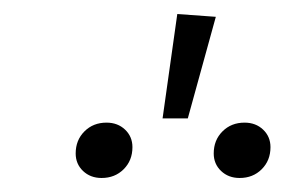

<svg xmlns="http://www.w3.org/2000/svg" viewBox="-20 -887 406 274"><path d="M288 -863 248 -718H212L233 -867ZM169 -677Q169 -658 156.5 -645.5Q144 -633 125 -633Q109 -633 98.5 -643Q88 -653 88 -668Q88 -687 100.5 -699.5Q113 -712 132 -712Q148 -712 158.5 -702Q169 -692 169 -677ZM366 -677Q366 -658 353.5 -645.5Q341 -633 322 -633Q306 -633 295.5 -643Q285 -653 285 -668Q285 -687 297.5 -699.5Q310 -712 329 -712Q345 -712 355.5 -702Q366 -692 366 -677Z"/></svg>

Font: Fira Sans Light
Style: Italic
Weight: 300
Italic angle: -8°
Designer: bBox Type GmbH & Carrois Corporate GbR & Edenspiekermann AG
Foundry: bBox Type GmbH & Carrois Corporate GbR & Edenspiekermann AG
Version: Version 4.301